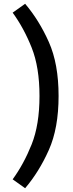

<svg xmlns="http://www.w3.org/2000/svg" viewBox="-20 -867 386 1016"><path d="M47 82Q106 1 147.5 -103Q189 -207 189 -359Q189 -511 147.5 -615Q106 -719 47 -800L113 -847Q187 -760 238.5 -644.5Q290 -529 290 -359Q290 -189 238.5 -73.5Q187 42 113 129Z"/></svg>

Font: Biryani
Style: Regular
Weight: 400
Designer: Dan Reynolds and Mathieu Reguer
Foundry: Dan Reynolds and Mathieu Reguer
Version: Version 1.004; ttfautohint (v1.1) -l 5 -r 5 -G 72 -x 0 -D la